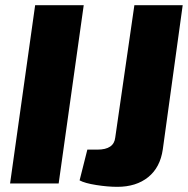

<svg xmlns="http://www.w3.org/2000/svg" viewBox="-20 -710 729 743"><path d="M207 0H19L116 -690H304ZM687 -690 610 -132Q600 -62 553.5 -24.5Q507 13 434 13Q397 13 352.5 6Q308 -1 288 -12L318 -131H357Q421 -131 426 -178L500 -690Z"/></svg>

Font: Exo 2.0 Extra Bold
Style: Italic
Weight: 800
Italic angle: -8°
Designer: Natanael Gama
Version: Version 1.001;PS 001.001;hotconv 1.0.70;makeotf.lib2.5.58329